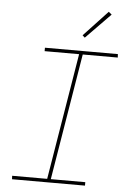

<svg xmlns="http://www.w3.org/2000/svg" viewBox="-62 -1008 725 1054"><g transform="rotate(5 300.0 -481.0)"><path d="M447 0H45L44 -19H237L352 -716H162V-735H564L565 -716H372L257 -19H447ZM375 -809 362 -821 494 -962 511 -948Z"/></g></svg>

Font: Iosevka HT Thin Extended
Style: Italic
Weight: 100
Width: 7
Italic angle: -9°
Monospace: yes
Designer: Belleve Invis
Foundry: Belleve Invis
Version: Version 32.3.0; ttfautohint (v1.8.4)